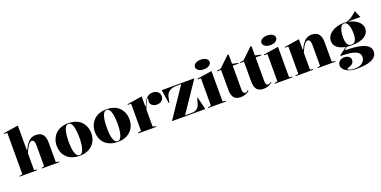

<svg xmlns="http://www.w3.org/2000/svg" viewBox="-14 -1736 5846 2943"><g transform="rotate(-20 2908.5 -265.0)"><path d="M671 -10V0H385V-10L429 -20V-367Q429 -409 416 -430.5Q403 -452 381 -452Q362 -452 344 -433Q326 -414 310 -387Q294 -360 282 -333.5Q270 -307 264 -292V-20L308 -10V0H22V-10L74 -20V-696H20V-707L264 -745V-352L272 -344Q293 -393 320.5 -432Q348 -471 384.5 -493Q421 -515 470 -515Q513 -515 542.5 -501.5Q572 -488 588.5 -464Q605 -440 612 -408.5Q619 -377 619 -340V-20Z M1000 -515Q1068 -515 1121 -495.5Q1174 -476 1209.5 -439.5Q1245 -403 1263.5 -354Q1282 -305 1282 -246Q1282 -193 1264 -146Q1246 -99 1210 -62.5Q1174 -26 1121.5 -5.5Q1069 15 1000 15Q928 15 875 -5.5Q822 -26 786.5 -62.5Q751 -99 734 -146Q717 -193 717 -246Q717 -305 736.5 -354Q756 -403 792.5 -439.5Q829 -476 881.5 -495.5Q934 -515 1000 -515ZM1000 -504Q967 -504 947.5 -468.5Q928 -433 919.5 -374.5Q911 -316 911 -246Q911 -198 915 -152.5Q919 -107 929.5 -72Q940 -37 957 -16.5Q974 4 1000 4Q1024 4 1040.5 -16Q1057 -36 1067.5 -71.5Q1078 -107 1083 -152Q1088 -197 1088 -246Q1088 -298 1083.5 -344.5Q1079 -391 1069.5 -427Q1060 -463 1043 -483.5Q1026 -504 1000 -504Z M1623 -515Q1691 -515 1744 -495.5Q1797 -476 1832.5 -439.5Q1868 -403 1886.5 -354Q1905 -305 1905 -246Q1905 -193 1887 -146Q1869 -99 1833 -62.5Q1797 -26 1744.5 -5.5Q1692 15 1623 15Q1551 15 1498 -5.5Q1445 -26 1409.5 -62.5Q1374 -99 1357 -146Q1340 -193 1340 -246Q1340 -305 1359.5 -354Q1379 -403 1415.5 -439.5Q1452 -476 1504.5 -495.5Q1557 -515 1623 -515ZM1623 -504Q1590 -504 1570.5 -468.5Q1551 -433 1542.5 -374.5Q1534 -316 1534 -246Q1534 -198 1538 -152.5Q1542 -107 1552.5 -72Q1563 -37 1580 -16.5Q1597 4 1623 4Q1647 4 1663.5 -16Q1680 -36 1690.5 -71.5Q1701 -107 1706 -152Q1711 -197 1711 -246Q1711 -298 1706.5 -344.5Q1702 -391 1692.5 -427Q1683 -463 1666 -483.5Q1649 -504 1623 -504Z M1958 0V-10L2010 -24V-466H1956V-477L2200 -515V-360L2208 -352Q2220 -384 2233 -410.5Q2246 -437 2260 -453Q2283 -485 2312 -500Q2341 -515 2379 -515Q2406 -515 2431.5 -504Q2457 -493 2474 -471Q2491 -449 2491 -414Q2491 -386 2477 -364Q2463 -342 2438 -329.5Q2413 -317 2379 -317Q2348 -317 2324.5 -328Q2301 -339 2287.5 -358Q2274 -377 2274 -402Q2274 -412 2276 -420.5Q2278 -429 2280 -436Q2282 -443 2282 -448Q2282 -455 2278 -455Q2270 -455 2259.5 -439.5Q2249 -424 2232 -386Q2224 -369 2215.5 -345Q2207 -321 2200 -293V-24L2252 -10V0Z M2507 0 2834 -485H2760Q2686 -485 2640.5 -455Q2595 -425 2582 -360L2566 -278H2556L2522 -500H3054L2726 -15H2835Q2886 -15 2920.5 -40Q2955 -65 2969 -119L2992 -202H3002L3051 0Z M3241 -579Q3206 -579 3179 -589Q3152 -599 3136.5 -617Q3121 -635 3121 -658Q3121 -681 3136.5 -698.5Q3152 -716 3179 -726Q3206 -736 3241 -736Q3276 -736 3303 -726Q3330 -716 3345.5 -698.5Q3361 -681 3361 -658Q3361 -635 3345.5 -617Q3330 -599 3303 -589Q3276 -579 3241 -579ZM3097 0V-10L3149 -20V-466H3095V-477L3339 -515V-20L3391 -10V0Z M3628 15Q3550 15 3516.5 -28Q3483 -71 3483 -157V-480H3419V-490L3483 -500L3655 -664H3673V-512L3769 -490V-480H3673V-92Q3673 -56 3684.5 -40Q3696 -24 3714 -24Q3727 -24 3739 -31Q3751 -38 3764 -49L3766 -32Q3753 -23 3737 -14Q3721 -5 3704 1.5Q3687 8 3667.5 11.5Q3648 15 3628 15Z M4001 15Q3923 15 3889.5 -28Q3856 -71 3856 -157V-480H3792V-490L3856 -500L4028 -664H4046V-512L4142 -490V-480H4046V-92Q4046 -56 4057.5 -40Q4069 -24 4087 -24Q4100 -24 4112 -31Q4124 -38 4137 -49L4139 -32Q4126 -23 4110 -14Q4094 -5 4077 1.5Q4060 8 4040.5 11.5Q4021 15 4001 15Z M4326 -579Q4291 -579 4264 -589Q4237 -599 4221.5 -617Q4206 -635 4206 -658Q4206 -681 4221.5 -698.5Q4237 -716 4264 -726Q4291 -736 4326 -736Q4361 -736 4388 -726Q4415 -716 4430.5 -698.5Q4446 -681 4446 -658Q4446 -635 4430.5 -617Q4415 -599 4388 -589Q4361 -579 4326 -579ZM4182 0V-10L4234 -20V-466H4180V-477L4424 -515V-20L4476 -10V0Z M5174 -10V0H4884V-10L4930 -20V-367Q4930 -409 4916.5 -430.5Q4903 -452 4881 -452Q4863 -452 4844.5 -433Q4826 -414 4810.5 -387Q4795 -360 4783 -333.5Q4771 -307 4765 -292V-20L4811 -10V0H4523V-10L4575 -20V-466H4521V-477L4765 -515V-352L4773 -344Q4794 -393 4821.5 -432Q4849 -471 4885.5 -493Q4922 -515 4970 -515Q5014 -515 5043 -501.5Q5072 -488 5088.5 -464Q5105 -440 5112.5 -408.5Q5120 -377 5120 -340V-20Z M5453 215Q5395 215 5350.5 203.5Q5306 192 5275.5 172.5Q5245 153 5229 129.5Q5213 106 5213 81Q5213 52 5226.5 30Q5240 8 5264.5 -4.5Q5289 -17 5319 -17Q5368 -17 5395.5 4.5Q5423 26 5423 59Q5423 87 5411.5 104.5Q5400 122 5383 132Q5366 142 5348.5 147.5Q5331 153 5319.5 157.5Q5308 162 5308 168Q5308 176 5323.5 183.5Q5339 191 5364.5 196Q5390 201 5421 201Q5471 201 5508.5 184.5Q5546 168 5567 139.5Q5588 111 5588 74Q5588 40 5570.5 16Q5553 -8 5516 -23.5Q5479 -39 5420 -46.5Q5361 -54 5279 -54V-69L5412 -166L5422 -160L5374 -123L5382 -113Q5460 -113 5523.5 -106.5Q5587 -100 5635 -87Q5683 -74 5715 -54.5Q5747 -35 5763 -9Q5779 17 5779 49Q5779 109 5738.5 145Q5698 181 5625 198Q5552 215 5453 215ZM5493 -150Q5437 -150 5387.5 -160Q5338 -170 5299.5 -190.5Q5261 -211 5238.5 -243Q5216 -275 5216 -321Q5216 -363 5237.5 -398.5Q5259 -434 5297 -460Q5335 -486 5386 -500.5Q5437 -515 5497 -515Q5546 -515 5595.5 -501.5Q5645 -488 5686 -463Q5727 -438 5752 -402Q5777 -366 5777 -321Q5777 -288 5761.5 -257.5Q5746 -227 5712 -202.5Q5678 -178 5624 -164Q5570 -150 5493 -150ZM5497 -162Q5528 -162 5546.5 -178.5Q5565 -195 5574 -227.5Q5583 -260 5583 -305Q5583 -358 5575 -403Q5567 -448 5548 -476Q5529 -504 5497 -504Q5465 -504 5446 -476Q5427 -448 5418.5 -403Q5410 -358 5410 -305Q5410 -261 5419 -228.5Q5428 -196 5447 -179Q5466 -162 5497 -162ZM5571 -494 5508 -510Q5531 -510 5557 -519Q5583 -528 5607.5 -542Q5632 -556 5653.5 -572Q5675 -588 5691.5 -603Q5708 -618 5717 -628L5767 -513H5571Z"/></g></svg>

Font: Kalnia SemiBold
Style: Regular
Weight: 600
Designer: Frida Medrano
Foundry: Frida Medrano
Version: Version 1.105